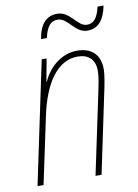

<svg xmlns="http://www.w3.org/2000/svg" viewBox="-81 -761 586 815"><g transform="rotate(-10 211.5 -353.0)"><path d="M137 -612H162C173 -660 190 -681 220 -681C265 -681 283 -613 338 -613C384 -613 411 -645 423 -706H397C386 -655 367 -638 340 -638C299 -638 279 -706 223 -706C176 -706 148 -676 137 -612ZM14 0H40L100 -283C129 -425 190 -512 276 -512C322 -512 351 -488 351 -438C351 -409 343 -375 336 -341L264 0H290L360 -333C368 -369 377 -414 377 -441C377 -504 339 -537 279 -537C210 -537 156 -488 130 -430H128L146 -527H125Z"/></g></svg>

Font: Noto Sans Condensed Thin
Style: Italic
Weight: 100
Width: 3
Italic angle: -12°
Designer: Monotype Design Team
Foundry: Monotype Imaging Inc.
Version: Version 2.013